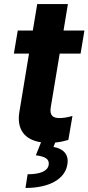

<svg xmlns="http://www.w3.org/2000/svg" viewBox="-20 -696 436 946"><path d="M396 -545.5H293L314.6 -676.1H163.4L141.7 -545.5H67.5L48.3 -431.8H122.9L76 -147.7C60 -58.2 102.3 -6.7 182.2 5L156.6 69.2C204.9 75.3 225.1 88.8 219.5 118.3C213.1 148.4 175.4 162.6 116.1 162.6L105.5 230.1C224.8 230.1 301.1 185 311.8 114.3C321 65 290.8 35.5 243.6 28.1L251.8 6.4C280.9 3.6 302.6 -2.5 316.8 -6.7L337 -124.6C309.7 -116.5 286.9 -114.3 272.7 -114.3C242.5 -114.3 223 -125.7 230.1 -167.6L274.1 -431.8H377.1Z"/></svg>

Font: Magic Ui Pro
Style: Bold Italic
Weight: 700
Italic angle: -9.39999°
Designer: Stefan Endress, Andreas Faust
Version: Version 1.000;FEAKit 1.0